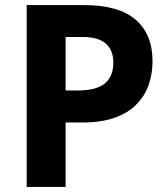

<svg xmlns="http://www.w3.org/2000/svg" viewBox="-20 -734 661 754"><path d="M309.2 -714Q446.7 -714 512.9 -656.6Q579 -599.1 579 -493.6Q579 -446.6 564.8 -403.6Q550.6 -360.7 518.5 -326.6Q486.5 -292.4 433.3 -272.7Q380.1 -253 302.6 -253H237.6V0H84.8V-714ZM303.6 -588.8H237.6V-378.8H288.9Q330.7 -378.8 361.3 -389.6Q392 -400.5 408.5 -424.8Q425 -449.2 425 -489Q425 -536.7 395.6 -562.7Q366.3 -588.8 303.6 -588.8Z"/></svg>

Font: Noto Sans Meetei Mayek
Style: Regular
Weight: 400
Designer: Monotype Design Team and Neelakash Kshetrimayum
Foundry: Monotype Imaging Inc.
Version: Version 2.002